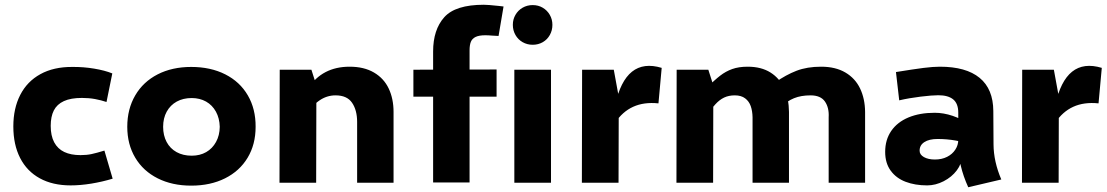

<svg xmlns="http://www.w3.org/2000/svg" viewBox="-20 -769 4657 808"><path d="M277.3 11.2Q201.7 11.2 147.5 -18.6Q93.3 -48.3 64.7 -104.2Q36.1 -160.2 36.1 -236.8Q36.1 -313 65.2 -369.6Q94.2 -426.3 150.1 -457Q206.1 -487.8 284.2 -487.3Q331.1 -487.8 376.2 -480.2Q421.4 -472.7 452.6 -460L428.2 -339.8Q406.2 -347.2 380.4 -352.1Q354.5 -356.9 324.7 -356.9Q277.8 -356.9 248.8 -343.5Q219.7 -330.1 206.5 -304.2Q193.4 -278.3 193.4 -239.3Q193.4 -197.8 208 -170.2Q222.7 -142.6 250.5 -129.4Q278.3 -116.2 318.8 -116.2Q344.7 -116.2 365.2 -120.6Q385.7 -125 419.4 -135.3L454.1 -17.1Q410.6 -3.9 364.3 3.7Q317.9 11.2 277.3 11.2Z M784.7 12.2Q704.5 12.2 643.6 -18.5Q582.6 -49.1 549.1 -105.4Q515.6 -161.6 515.6 -235.5Q515.6 -310.3 549.1 -367.6Q582.5 -424.8 643.5 -456.1Q704.5 -487.3 784.7 -487.3Q866.2 -487.3 928 -456.1Q989.7 -424.8 1022.9 -367.7Q1056.2 -310.5 1055.7 -235.4Q1055.7 -161.1 1022 -105.1Q988.3 -49.1 927 -18.5Q865.6 12.2 784.7 12.2ZM786.6 -113.8Q821.3 -113.8 847.6 -128.8Q873.9 -143.9 889.1 -171.6Q904.3 -199.2 904.8 -235.4Q903.8 -271.5 888.7 -299.1Q873.5 -326.7 847.1 -341.6Q820.6 -356.4 786.6 -356.4Q751.1 -356.4 723.9 -341.6Q696.8 -326.7 681.6 -299.2Q666.5 -271.6 666.5 -235.4Q666.5 -199.2 681.2 -171.5Q695.9 -143.9 723.2 -128.8Q750.5 -113.8 786.6 -113.8Z M1482.9 -255.9Q1482.9 -305.2 1461.7 -336.4Q1440.5 -367.7 1392.1 -367.7Q1354.9 -367.7 1323.5 -345.7Q1292 -323.7 1272 -283.7L1276.9 -397.5Q1336.3 -488.3 1451.2 -488.3Q1511.9 -488.3 1553.6 -463.9Q1595.4 -439.5 1615.8 -396.5Q1636.2 -353.5 1636.2 -297.9V0H1482.9ZM1157.2 -475.6H1290.5L1311.5 -409.7L1310.5 0H1156.2Z M1802.7 -552.2Q1802.7 -644 1849.6 -696.5Q1896.4 -749 2016.1 -749Q2032.7 -749 2078.4 -744.1L2099.1 -741.7L2078.1 -617.7L2051.8 -619.1Q2035.2 -620.6 2022.5 -620.6Q1995.7 -620.6 1981.4 -613.5Q1967 -606.5 1961.5 -592.9Q1956.1 -579.4 1956.1 -557.1V-1H1802.7ZM1719.7 -475.6 2069.8 -476.6V-362.3H1719.7Z M2221.7 -580.6Q2198.5 -580.6 2179.3 -591.6Q2160.2 -602.5 2149.2 -621.8Q2138.2 -641.2 2138.2 -664.6Q2138.2 -687.5 2149.2 -706.5Q2160.2 -725.6 2179.3 -736.6Q2198.5 -747.6 2221.7 -747.6Q2245.2 -747.6 2263.9 -736.6Q2282.7 -725.6 2293.7 -706.5Q2304.7 -687.5 2304.7 -664.3Q2304.7 -641.1 2293.9 -621.8Q2283.2 -602.5 2264.3 -591.6Q2245.3 -580.6 2221.7 -580.6ZM2144.5 -475.6H2298.8V0H2144.5Z M2429.7 -475.6H2563L2584 -360.8L2583 0H2428.7ZM2568.8 -327.1Q2590.8 -428.2 2639.6 -467.3Q2688.5 -506.3 2764.6 -483.4L2751 -334Q2689.9 -340.3 2644.5 -319.6Q2599.1 -298.8 2568.8 -252.4Z M3467.3 -275.4Q3469.7 -315.4 3451.7 -341.6Q3433.6 -367.7 3391.1 -367.7Q3351.1 -367.7 3321.5 -355.7Q3292 -343.8 3266.1 -317.9L3241.7 -421.9Q3287.6 -454.1 3332 -471.2Q3376.5 -488.3 3435.5 -488.3Q3496.1 -488.3 3537.6 -463.9Q3579.1 -439.5 3599.6 -396.5Q3620.1 -353.5 3620.6 -297.9V0H3467.3ZM2827.6 -475.6H2960.9L2981.9 -409.7L2981 0H2826.7ZM3147 -275.4Q3146.5 -301.8 3139.4 -322.3Q3132.3 -342.8 3115.7 -355.2Q3099.1 -367.7 3072.3 -367.7Q3046.9 -367.7 3027.3 -358.4Q3007.8 -349.1 2990.7 -330.3Q2973.6 -311.5 2952.1 -278.8V-397.5Q2986.8 -432.1 3010.5 -450.4Q3034.2 -468.8 3061.5 -478.5Q3088.9 -488.3 3126.5 -488.3Q3183.6 -488.3 3222.4 -463.9Q3261.2 -439.5 3280.5 -396.5Q3299.8 -353.5 3300.3 -297.9V0H3147Z M4054.7 19Q4012.7 -73.2 4012.7 -160.2V-294.9Q4012.7 -333 3991.5 -350.6Q3970.2 -368.2 3928.7 -368.2Q3902.8 -368.2 3854.2 -362.3Q3805.7 -356.4 3764.2 -346.7L3750.5 -465.8Q3825.7 -478 3866.5 -483.2Q3907.2 -488.3 3935.1 -488.3Q4045.4 -488.3 4102.5 -441.4Q4159.7 -394.5 4160.2 -301.8L4161.1 -161.1Q4161.6 -88.9 4193.8 -13.7ZM3881.8 11.2Q3831.1 11.2 3791.3 -3.9Q3751.5 -19 3728.3 -50.8Q3705.1 -82.5 3705.1 -129.9Q3705.1 -180.7 3730.5 -217.8Q3755.9 -254.9 3803 -274.7Q3850.1 -294.4 3913.6 -294.4Q3950.7 -294.4 3989 -281.5Q4027.3 -268.6 4063.5 -243.2L4064.9 -160.2Q4039.6 -170.9 4002.2 -177.5Q3964.8 -184.1 3925.8 -184.1Q3890.1 -184.1 3869.9 -170.9Q3849.6 -157.7 3850.1 -134.3Q3850.1 -118.2 3868.2 -107.9Q3886.2 -97.7 3914.6 -97.7Q3943.4 -97.7 3965.6 -108.9Q3987.8 -120.1 4000.2 -139.2Q4012.7 -158.2 4012.7 -180.2L4027.8 -110.4Q4027.8 -80.6 4006.6 -52.2Q3985.4 -23.9 3951.2 -6.3Q3917 11.2 3881.8 11.2Z M4281.7 -475.6H4415L4436 -360.8L4435.1 0H4280.8ZM4420.9 -327.1Q4442.9 -428.2 4491.7 -467.3Q4540.5 -506.3 4616.7 -483.4L4603 -334Q4542 -340.3 4496.6 -319.6Q4451.2 -298.8 4420.9 -252.4Z"/></svg>

Font: DavidDev Light
Style: Regular
Weight: 300
Designer: David.dev
Foundry: David.dev
Version: Version 1.001;FEAKit 1.0